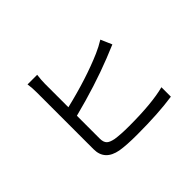

<svg xmlns="http://www.w3.org/2000/svg" viewBox="-154 -1038 1309 1309"><g transform="rotate(-45 500.0 -383.5)"><path d="M313 -160Q313 -124 330 -108Q344 -94 383 -86Q434 -78 515 -78Q736 -78 858 -110V-19Q717 2 512 2Q411 2 351 -8Q232 -30 232 -138V-688Q232 -735 226 -769H319Q313 -723 313 -688V-462Q539 -516 705 -588Q751 -608 793 -634L828 -553Q740 -516 733 -514Q547 -440 313 -380Z"/></g></svg>

Font: KaiGen Gothic CN Regular
Style: Regular
Weight: 400
Designer: Ryoko NISHIZUKA  (kana & ideographs); Paul D. Hunt (Latin, Greek & Cyrillic); Wenlong ZHANG  (bopomofo); Sandoll Communi
Foundry: Adobe Systems Incorporated
Version: Version 1.002.20150501